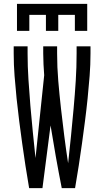

<svg xmlns="http://www.w3.org/2000/svg" viewBox="-20 -975 540 995"><path d="M131 0Q121 -58 112 -116Q103 -174 95 -232Q87 -290 79.5 -348Q72 -406 66 -464.5Q60 -523 55.5 -581.5Q51 -640 51 -698V-735H123V-698Q123 -630 127.5 -562Q132 -494 137.5 -426.5Q143 -359 150 -291.5Q157 -224 164 -156L209 -585Q207 -613 205.5 -641.5Q204 -670 204 -698V-735H276V-698Q276 -627 282 -555.5Q288 -484 296 -413Q304 -342 313 -271Q322 -200 333 -129Q341 -200 348 -271Q355 -342 361.5 -413Q368 -484 372.5 -555.5Q377 -627 377 -698V-735H449V-698Q449 -640 444.5 -581.5Q440 -523 434 -464.5Q428 -406 420.5 -348Q413 -290 405 -232Q397 -174 388 -116Q379 -58 369 0H300Q284 -81 269.5 -162.5Q255 -244 242 -325L200 0ZM68 -815V-955H432V-815H368V-898H282V-815H218V-898H132V-815Z"/></svg>

Font: Iosevka srxl
Style: Regular
Weight: 400
Monospace: yes
Designer: Belleve Invis
Foundry: Belleve Invis
Version: Version 33.0.1; ttfautohint (v1.8.3)